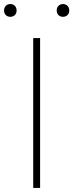

<svg xmlns="http://www.w3.org/2000/svg" viewBox="-56 -928 362 948"><path d="M108 0V-740H142V0ZM255 -845Q241.5 -845 232.8 -853.5Q224 -862 224 -876Q224 -890.5 232.8 -899.2Q241.5 -908 255 -908Q268.5 -908 277.2 -899.2Q286 -890.5 286 -876Q286 -862 277.2 -853.5Q268.5 -845 255 -845ZM-5 -845Q-18.5 -845 -27.2 -853.5Q-36 -862 -36 -876Q-36 -890.5 -27.2 -899.2Q-18.5 -908 -5 -908Q8.5 -908 17.2 -899.2Q26 -890.5 26 -876Q26 -862 17.2 -853.5Q8.5 -845 -5 -845Z"/></svg>

Font: Encode Sans Expanded Thin
Style: Regular
Weight: 100
Width: 7
Designer: Multiple Designers
Foundry: Impallari Type
Version: Version 3.000; ttfautohint (v1.8.3) -l 8 -r 50 -G 200 -x 14 